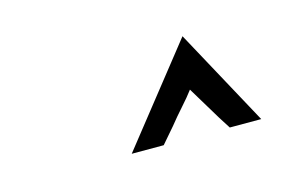

<svg xmlns="http://www.w3.org/2000/svg" viewBox="-40 -751 556 348"><g transform="rotate(-15 238.0 -577.0)"><path d="M343 -508 305 -571Q296 -559 283 -544.5Q270 -530 258 -515L233 -486H173L317 -668L416 -486H357Z"/></g></svg>

Font: Josefin Sans
Style: Italic
Weight: 400
Italic angle: -7°
Designer: Santiago Orozco
Foundry: Typemade
Version: Version 2.000